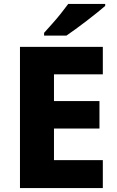

<svg xmlns="http://www.w3.org/2000/svg" viewBox="-20 -951 590 971"><path d="M500 0H81V-714H500V-575H253V-440H483V-301H253V-141H500ZM512 -921Q496 -907 471 -887Q446 -867 417.5 -845Q389 -823 362 -803.5Q335 -784 316 -771H203V-785Q219 -803 242 -828.5Q265 -854 287 -881.5Q309 -909 325 -931H512Z"/></svg>

Font: Noto Sans Thai Looped ExtraBold
Style: Regular
Weight: 800
Designer: Sasikarn Vongin, Ben Mitchell
Foundry: The Fontpad Ltd
Version: Version 1.001; ttfautohint (v1.8.4.7-5d5b)